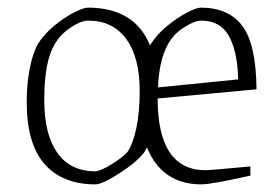

<svg xmlns="http://www.w3.org/2000/svg" viewBox="-20 -473 726 503"><path d="M519 -27Q529 -27 636 -37V-13Q534 10 507 10Q456 10 420 -14.5Q384 -39 365 -87Q363 -84 361.5 -80.5Q360 -77 357 -73Q339 -49 293.5 -19.5Q248 10 230 10Q144 10 97 -43Q50 -96 50 -206Q50 -253 58 -294Q66 -335 80 -359Q96 -384 122 -405.5Q148 -427 173.5 -440Q199 -453 210 -453Q333 -453 373 -354L376 -359Q392 -384 418.5 -405.5Q445 -427 470 -440Q495 -453 506 -453Q579 -453 615 -405Q651 -357 652 -239L393 -215Q393 -27 519 -27ZM314 -75Q328 -95 337 -136.5Q346 -178 346 -235Q346 -322 311 -370.5Q276 -419 211 -419Q188 -419 153 -392Q123 -368 109.5 -325.5Q96 -283 96 -210Q96 -122 129.5 -73.5Q163 -25 229 -24Q244 -25 273 -43Q302 -61 314 -75ZM394 -244 604 -265Q602 -339 579.5 -379Q557 -419 507 -419Q486 -419 449 -392Q398 -351 394 -244Z"/></svg>

Font: Grenze ExtraLight
Style: Regular
Weight: 275
Designer: Renata Polastri
Foundry: Omnibus-Type
Version: Version 1.002; ttfautohint (v1.8)